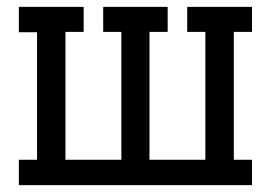

<svg xmlns="http://www.w3.org/2000/svg" viewBox="-20 -540 790 560"><path d="M35 0V-74H88V-446H35V-520H224V-447H171V-74H334V-447H281V-520H469V-447H416V-74H579V-447H526V-520H715V-447H662V-74H715V0Z"/></svg>

Font: Iosevka Plex Etoile
Style: Regular
Weight: 400
Designer: Belleve Invis
Foundry: Belleve Invis
Version: Version 25.1.1; ttfautohint (v1.8.4)